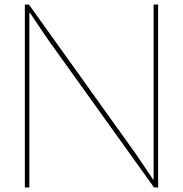

<svg xmlns="http://www.w3.org/2000/svg" viewBox="-20 -830 810 850"><path d="M680 0H662L193 -654L112 -774H110V0H90V-810H108L579 -152L658 -35H660V-810H680Z"/></svg>

Font: TypoPRO Sinkin Sans
Style: 100 Thin
Weight: 100
Designer: Keith Bates
Foundry: K-Type
Version: Sinkin Sans (version 1.0)  by Keith Bates   •   © 2014   www